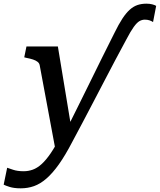

<svg xmlns="http://www.w3.org/2000/svg" viewBox="-102 -791 870 1045"><path d="M-63 122Q-54 125 -30.5 133Q-7 141 27 141Q52 141 76 132.5Q100 124 124 102.5Q148 81 174 43Q200 5 230 -54L254 -74Q286 -138 319 -204.5Q352 -271 385.5 -339Q419 -407 453 -476Q487 -545 521 -612Q544 -659 564 -689.5Q584 -720 604 -738Q624 -756 646 -763.5Q668 -771 695 -771Q712 -771 726 -767.5Q740 -764 748 -759L731 -671Q722 -677 711 -680.5Q700 -684 686 -684Q671 -684 657 -676Q643 -668 626 -644.5Q609 -621 585 -575Q555 -520 525.5 -464Q496 -408 466.5 -351.5Q437 -295 407.5 -238.5Q378 -182 349 -127Q320 -72 291 -18Q253 55 218.5 103.5Q184 152 150.5 181Q117 210 83 222Q49 234 11 234Q-25 234 -49 226.5Q-73 219 -82 214ZM114 -436Q112 -447 102.5 -454.5Q93 -462 78 -467Q63 -472 42 -476L30 -479L42 -538H213L288 -84L250 -13L202 36Z"/></svg>

Font: Roboto Serif 20pt Medium
Style: Italic
Weight: 500
Italic angle: -10°
Version: Version 1.008